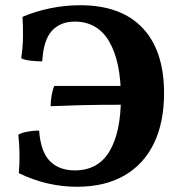

<svg xmlns="http://www.w3.org/2000/svg" viewBox="-20 -705 682 734"><path d="M274.2 9Q159.4 9 52 -43Q55 -77.6 54.5 -116.4Q54 -155.2 50 -190Q62.8 -197.6 85.5 -201.8Q108.2 -206 129.6 -205.8Q135.4 -124.8 170.7 -89.2Q206 -53.6 265.8 -53.6Q355 -53.6 398.6 -126.6Q442.2 -199.6 442.2 -332.4Q442.2 -469.2 397.7 -545.8Q353.2 -622.4 265.6 -622.4Q210.6 -622.4 178.3 -587.1Q146 -551.8 141.6 -470.4Q121.4 -470.4 97.7 -473Q74 -475.6 61 -482.4Q67.4 -524.8 67.9 -565.1Q68.4 -605.4 66 -640.6Q115.8 -662 172.7 -673.5Q229.6 -685 286.6 -685Q442.8 -685 525 -598.1Q607.2 -511.2 607.2 -349Q607.2 -237.2 568.6 -157.2Q530 -77.2 455.6 -34.1Q381.2 9 274.2 9ZM173.6 -299Q173.6 -319 177.5 -341Q181.4 -363 187.6 -376.6H453.6V-304.6Q408 -304.6 368.8 -304.3Q329.6 -304 284 -302.8Q238.4 -301.6 173.6 -299Z"/></svg>

Font: Vollkorn
Style: Regular
Weight: 400
Designer: Friedrich Althausen
Foundry: Friedrich Althausen
Version: Version 4.104